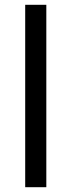

<svg xmlns="http://www.w3.org/2000/svg" viewBox="-20 -780 298 800"><path d="M173 0H85V-760H173Z"/></svg>

Font: Noto Sans Rejang
Style: Regular
Weight: 400
Designer: Monotype Design Team
Foundry: Monotype Imaging Inc.
Version: Version 2.001; ttfautohint (v1.8.4.7-5d5b)